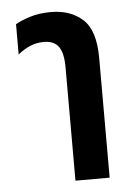

<svg xmlns="http://www.w3.org/2000/svg" viewBox="-45 -596 444 632"><g transform="rotate(-5 176.5 -280.0)"><path d="M179 0V-375Q179 -421 164 -442.5Q149 -464 115 -464Q90 -464 68.5 -454.5Q47 -445 29 -430V-530Q45 -540 76 -550Q107 -560 147 -560Q211 -560 251.5 -523.5Q292 -487 292 -396V0Z"/></g></svg>

Font: Noto Sans Thai ExtCond SemBd
Style: Regular
Weight: 600
Width: 2
Designer: Monotype Design Team
Foundry: Monotype Imaging Inc.
Version: Version 2.002; ttfautohint (v1.8.4.7-5d5b)